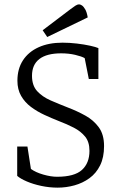

<svg xmlns="http://www.w3.org/2000/svg" viewBox="-20 -854 547 882"><path d="M245 8Q207 8 169.5 0Q132 -8 103 -20.5Q74 -33 59 -46V-181H106L122 -78Q144 -62 179 -52Q214 -42 242 -42Q322 -42 356.5 -73.5Q391 -105 391 -161Q391 -202 371 -226.5Q351 -251 319 -267.5Q287 -284 250 -298Q217 -311 183.5 -326.5Q150 -342 122 -363Q94 -384 77 -413.5Q60 -443 60 -483Q60 -538 85.5 -577Q111 -616 157.5 -637Q204 -658 267 -658Q299 -658 333 -654Q367 -650 394 -644Q421 -638 432 -633V-491H388L369 -587Q355 -595 325.5 -602Q296 -609 261 -609Q195 -609 161 -583Q127 -557 127 -506Q127 -461 151 -435Q175 -409 213 -392.5Q251 -376 292 -360Q334 -344 372 -323Q410 -302 434 -269Q458 -236 458 -183Q458 -131 440 -94.5Q422 -58 391 -35.5Q360 -13 322 -2.5Q284 8 245 8ZM197 -684 176 -715 304 -812Q317 -822 326.5 -828Q336 -834 343 -834Q349 -834 356.5 -829Q364 -824 371.5 -811Q379 -798 383 -774Z"/></svg>

Font: Faustina Light Light
Style: Regular
Weight: 300
Version: Version 1.200